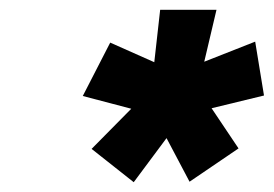

<svg xmlns="http://www.w3.org/2000/svg" viewBox="-20 -757 559 392"><path d="M253 -385 167 -453 248 -535 149 -561 205 -670 295 -630 307 -737H422L397 -631L501 -672L519 -562L412 -536L467 -454L367 -386L320 -475Z"/></svg>

Font: Tomorrow
Style: Bold Italic
Weight: 700
Italic angle: -10°
Designer: Tony de Marco, Monica Rizzolli
Foundry: Just in Type
Version: Version 2.002